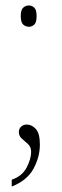

<svg xmlns="http://www.w3.org/2000/svg" viewBox="-20 -529 228 703"><path d="M86 -431Q74 -431 65 -439Q56 -447 56 -470Q56 -493 65 -501Q74 -509 86 -509Q97 -509 105.5 -501Q114 -493 114 -470Q114 -447 105.5 -439Q97 -431 86 -431ZM23 129Q61 116 77.5 84.5Q94 53 94 27Q94 9 82.5 -1.5Q71 -12 60 -21.5Q49 -31 49 -46Q49 -57 57 -65Q65 -73 78 -73Q96 -73 111 -57Q126 -41 126 0Q126 46 102.5 89Q79 132 23 154Z"/></svg>

Font: Noto Serif Condensed Thin
Style: Regular
Weight: 100
Width: 3
Designer: Monotype Design Team
Foundry: Monotype Imaging Inc.
Version: Version 2.013; ttfautohint (v1.8.4.7-5d5b)